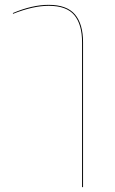

<svg xmlns="http://www.w3.org/2000/svg" viewBox="-20 -585 477 793"><path d="M323 -410V188H319V-410Q319 -484 287 -522.5Q255 -561 181 -561Q117 -561 34 -528L33 -531Q113 -565 181 -565Q256 -565 289.5 -525.5Q323 -486 323 -410Z"/></svg>

Font: FiraGO Four
Style: Regular
Weight: 100
Designer: bBox Type
Foundry: bBox Type GmbH
Version: Version 1.001